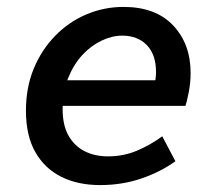

<svg xmlns="http://www.w3.org/2000/svg" viewBox="-20 -523 640 555"><path d="M269 12Q205 12 157 -12Q109 -36 82 -83.5Q55 -131 55 -203Q55 -270 77.5 -324.5Q100 -379 139.5 -419.5Q179 -460 230 -481.5Q281 -503 337 -503Q430 -503 480.5 -449.5Q531 -396 531 -312Q531 -284 525.5 -256Q520 -228 516 -217H136L148 -291H461L425 -273Q428 -283 429.5 -294Q431 -305 431 -315Q431 -365 404.5 -392.5Q378 -420 333 -420Q304 -420 273.5 -405.5Q243 -391 218 -364Q193 -337 177 -297.5Q161 -258 161 -208Q161 -161 178 -131Q195 -101 224.5 -86Q254 -71 292 -71Q337 -71 376 -87.5Q415 -104 449 -129L487 -57Q446 -27 390 -7.5Q334 12 269 12Z"/></svg>

Font: Source Code Pro ExtraLight SemiBold
Style: Italic
Weight: 600
Italic angle: -11°
Monospace: yes
Version: Version 1.016;hotconv 1.0.116;makeotfexe 2.5.65601